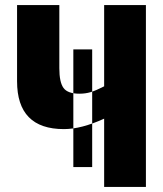

<svg xmlns="http://www.w3.org/2000/svg" viewBox="-20 -734 640 754"><path d="M268 -78V-540H342V-78ZM389 0H553V-714H389V-395Q356 -378 335.5 -372Q315 -366 292 -366Q246 -366 229.5 -388.5Q213 -411 213 -466V-714H47V-415Q47 -227 231 -227Q299 -227 389 -268Z"/></svg>

Font: Noto Sans Mono Extra
Style: Regular
Weight: 800
Designer: Monotype Design Team
Foundry: Monotype Imaging Inc.
Version: Version 1.900